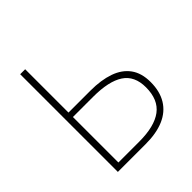

<svg xmlns="http://www.w3.org/2000/svg" viewBox="-194 -868 1009 1009"><g transform="rotate(-45 310.5 -363.0)"><path d="M110 0V-726H147V-404H311Q389 -404 446.5 -384Q504 -364 535 -321.5Q566 -279 566 -212Q566 -143 537 -95.5Q508 -48 452.5 -24Q397 0 316 0ZM147 -33H302Q415 -33 472 -75.5Q529 -118 529 -210Q529 -295 471 -333Q413 -371 298 -371H147Z"/></g></svg>

Font: Noto Sans TC Thin
Style: Regular
Weight: 100
Designer: Ryoko NISHIZUKA 西塚涼子 (kana, bopomofo & ideographs); Paul D. Hunt (Latin, Greek & Cyrillic); Sandoll Communications 산돌커뮤니
Foundry: Adobe
Version: Version 2.004-H2;hotconv 1.0.118;makeotfexe 2.5.65603